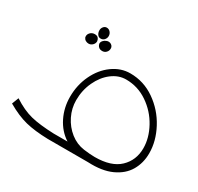

<svg xmlns="http://www.w3.org/2000/svg" viewBox="-137 -794 991 959"><g transform="rotate(30 359.0 -314.0)"><path d="M718 -191Q718 -135 692 -90.5Q666 -46 611.5 -21Q557 4 475 0H243Q167 -2 114.5 -15Q62 -28 0 -64L15 -103Q72 -66 122.5 -53.5Q173 -41 255 -38H335Q287 -69 260.5 -122.5Q234 -176 234 -238Q234 -306 261.5 -364Q289 -422 336 -456Q383 -490 437 -490Q515 -490 579.5 -445Q644 -400 681 -330.5Q718 -261 718 -191ZM491 -39Q586 -39 633 -84Q680 -129 680 -198Q680 -257 647.5 -316.5Q615 -376 558.5 -414.5Q502 -453 434 -453Q391 -453 353 -424Q315 -395 292 -345.5Q269 -296 269 -239Q269 -192 290 -149.5Q311 -107 347 -78.5Q383 -50 427 -44Q465 -39 491 -39ZM250 -597Q250 -610 241.5 -619.5Q233 -629 221 -629Q210 -629 202.5 -620Q195 -611 195 -599Q195 -586 202 -576Q209 -566 221 -566Q234 -566 242 -575.5Q250 -585 250 -597ZM258 -516Q272 -516 281 -525.5Q290 -535 290 -548Q290 -553 289 -556Q286 -564 279 -568.5Q272 -573 264 -573Q257 -573 251 -570Q242 -567 235 -559Q228 -551 228 -542L230 -534Q238 -516 258 -516ZM181 -514Q194 -514 203.5 -523.5Q213 -533 213 -545Q213 -548 211 -554Q205 -571 186 -571Q169 -571 158.5 -559Q148 -547 152 -532Q156 -523 164 -518.5Q172 -514 181 -514Z"/></g></svg>

Font: Vibes
Style: Regular
Weight: 400
Designer: AbdElmomen Kadhim
Version: Version 1.100